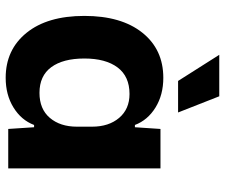

<svg xmlns="http://www.w3.org/2000/svg" viewBox="-78 -705 792 676"><g transform="rotate(90 318.0 -367.0)"><path d="M254 9Q155 9 95.5 -64.5Q36 -138 36 -268Q36 -398 95 -472Q154 -546 254 -546Q314 -546 358.5 -518.5Q403 -491 420 -446H428L434 -536H573V0H434L428 -91H420Q403 -46 358.5 -18.5Q314 9 254 9ZM307 -110Q364 -110 395 -146.5Q426 -183 426 -242V-295Q426 -354 395 -390.5Q364 -427 311 -427Q249 -427 217.5 -385Q186 -343 186 -268Q186 -193 216.5 -151.5Q247 -110 307 -110ZM265 -598 173 -743H319L376 -598Z"/></g></svg>

Font: Mona Sans
Style: Bold
Weight: 700
Designer: Deni Anggara
Foundry: GitHub
Version: Version 2.000;Glyphs 3.2.3 (3260)